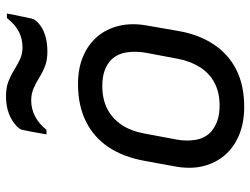

<svg xmlns="http://www.w3.org/2000/svg" viewBox="-117 -706 834 640"><g transform="rotate(-90 300.0 -386.0)"><path d="M340 -543Q392 -543 432 -526Q472 -509 498 -478.5Q524 -448 534 -406Q544 -364 535 -314L517 -210Q505 -140 472 -90.5Q439 -41 387 -15Q335 11 264 11Q211 11 170 -6Q129 -23 102.5 -54Q76 -85 66 -126.5Q56 -168 65 -218L84 -322Q97 -393 130 -442Q163 -491 216 -517Q269 -543 340 -543ZM333 -462Q289 -462 256.5 -445Q224 -428 203.5 -397Q183 -366 175 -322L155 -215Q149 -184 153.5 -153.5Q158 -123 178 -102Q193 -88 215 -79.5Q237 -71 268 -71Q312 -71 344 -88Q376 -105 396 -136.5Q416 -168 424 -210L444 -316Q450 -349 445.5 -380Q441 -411 421 -432Q407 -446 385.5 -454Q364 -462 333 -462ZM462 -728Q490 -728 514 -740Q538 -752 560 -780H575Q573 -769 570 -754Q567 -739 564 -725.5Q561 -712 559 -702Q558 -696 556 -691Q554 -686 546 -678Q529 -661 504 -653Q479 -645 448 -645Q420 -645 399.5 -653Q379 -661 361.5 -672Q344 -683 325.5 -691Q307 -699 285 -699Q257 -699 232 -686Q207 -673 187 -648H172Q174 -659 176.5 -673Q179 -687 181.5 -701Q184 -715 186 -723Q187 -730 189.5 -735Q192 -740 199 -747Q218 -765 243 -774Q268 -783 299 -783Q328 -783 348.5 -775Q369 -767 386.5 -756Q404 -745 422 -736.5Q440 -728 462 -728Z"/></g></svg>

Font: RecMonoLinear Nerd Font Mono
Style: Italic
Weight: 400
Italic angle: -10°
Monospace: yes
Version: Version 1.085; ttfautohint (v1.8.4.7-5d5b);Nerd Fonts 3.2.1